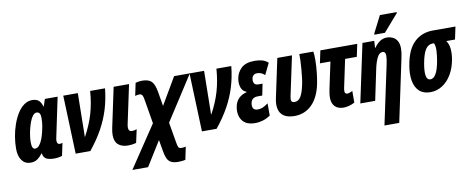

<svg xmlns="http://www.w3.org/2000/svg" viewBox="-79 -1157 4380 1779"><g transform="rotate(-10 2111.0 -267.5)"><path d="M127 10Q75 10 45.5 -30.5Q16 -71 16 -141Q16 -195 25.5 -252.5Q35 -310 54 -364.5Q73 -419 100 -463Q127 -507 162.5 -533Q198 -559 240 -559Q278 -559 300 -541.5Q322 -524 334 -482H337L359 -549H479L401 -178Q397 -160 397 -149Q397 -115 422 -115Q427 -115 435 -116Q443 -117 449 -120L424 -2Q414 3 391.5 6.5Q369 10 352 10Q293 10 269.5 -7.5Q246 -25 244 -57H241Q215 -24 190 -7Q165 10 127 10ZM190 -111Q214 -111 232 -134Q250 -157 262.5 -191.5Q275 -226 282 -258Q293 -305 295.5 -334Q298 -363 298 -382Q298 -438 261 -438Q242 -438 226 -418.5Q210 -399 198 -367.5Q186 -336 177 -300.5Q168 -265 164 -231.5Q160 -198 160 -176Q160 -111 190 -111Z M552 0 532 -549H669L664 -220Q664 -198 663.5 -178.5Q663 -159 662 -140H665Q720 -240 748.5 -338Q777 -436 785 -549H925Q914 -444 886 -353Q858 -262 810 -175.5Q762 -89 690 0Z M1042 10Q984 9 951.5 -20Q919 -49 919 -110Q919 -125 921 -142Q923 -159 927 -177L1006 -549H1151L1074 -187Q1070 -167 1070 -155Q1070 -116 1103 -116Q1124 -116 1148 -125L1121 -1Q1102 5 1081.5 7.5Q1061 10 1042 10Z M1043 240 1306 -153 1270 -368Q1264 -409 1255.5 -423.5Q1247 -438 1227 -438Q1218 -438 1207.5 -436Q1197 -434 1188 -431L1213 -550Q1244 -559 1273 -559Q1336 -559 1363.5 -531Q1391 -503 1403 -432L1426 -295L1575 -549H1723L1454 -132L1486 55Q1492 93 1499 105.5Q1506 118 1528 118Q1546 118 1568 113L1543 233Q1527 236 1514 238Q1501 240 1475 240Q1432 240 1407.5 226.5Q1383 213 1371 185.5Q1359 158 1352 115L1334 10L1191 240Z M1740 0 1720 -549H1857L1852 -220Q1852 -198 1851.5 -178.5Q1851 -159 1850 -140H1853Q1908 -240 1936.5 -338Q1965 -436 1973 -549H2113Q2102 -444 2074 -353Q2046 -262 1998 -175.5Q1950 -89 1878 0Z M2241 10Q2156 10 2120 -39.5Q2084 -89 2096 -164Q2104 -214 2134 -244.5Q2164 -275 2209 -285L2210 -290Q2175 -302 2162 -338.5Q2149 -375 2156 -420Q2165 -479 2207 -519Q2249 -559 2333 -559Q2368 -559 2401 -551Q2434 -543 2460 -519L2408 -412Q2376 -442 2338 -442Q2314 -442 2301 -429.5Q2288 -417 2286 -397Q2282 -375 2291.5 -356.5Q2301 -338 2331 -338H2370L2348 -230H2309Q2274 -230 2258 -215.5Q2242 -201 2238 -176Q2228 -110 2286 -110Q2310 -110 2331.5 -119Q2353 -128 2384 -150V-35Q2350 -12 2314 -1Q2278 10 2241 10Z M2609 9Q2544 8 2509 -17Q2474 -42 2465 -86.5Q2456 -131 2469 -187L2546 -549H2684L2605 -178Q2598 -146 2604.5 -132.5Q2611 -119 2634 -119Q2669 -119 2691 -153.5Q2713 -188 2728 -260Q2735 -289 2739.5 -327.5Q2744 -366 2747.5 -407Q2751 -448 2752.5 -485.5Q2754 -523 2753 -549H2885Q2890 -516 2889.5 -464.5Q2889 -413 2883 -356.5Q2877 -300 2868 -253Q2843 -126 2776 -58.5Q2709 9 2609 9Z M3073 11Q3019 11 2990.5 -18.5Q2962 -48 2962 -100Q2962 -120 2965 -142Q2968 -164 2973 -187L3025 -431H2926L2951 -549H3298L3273 -431H3163L3108 -171Q3106 -163 3105 -155.5Q3104 -148 3104 -138Q3104 -111 3128 -111Q3138 -111 3152 -116Q3166 -121 3177 -127V-18Q3153 -4 3124.5 3.5Q3096 11 3073 11Z M3533 -314Q3538 -337 3541 -358.5Q3544 -380 3544 -395Q3544 -434 3515 -434Q3484 -434 3463.5 -392Q3443 -350 3430 -286L3370 0H3230L3347 -549H3458L3454 -483H3457Q3481 -518 3511 -538.5Q3541 -559 3576 -559Q3605 -559 3631 -547.5Q3657 -536 3673.5 -509Q3690 -482 3690 -436Q3690 -420 3687.5 -398.5Q3685 -377 3679 -350L3554 240H3415ZM3468 -605 3471 -618 3551 -775H3710L3708 -766L3568 -605Z M3889 10Q3824 10 3785.5 -25.5Q3747 -61 3735.5 -124.5Q3724 -188 3739 -271Q3763 -414 3833.5 -481.5Q3904 -549 4010 -549H4222L4197 -431H4115Q4138 -399 4142.5 -354Q4147 -309 4138 -256Q4124 -176 4089 -116.5Q4054 -57 4002.5 -23.5Q3951 10 3889 10ZM3909 -107Q3971 -107 3999 -264Q4008 -316 4010 -360.5Q4012 -405 3999 -431H3988Q3945 -431 3919 -391.5Q3893 -352 3877 -264Q3849 -107 3909 -107Z"/></g></svg>

Font: Noto Sans ExtraCondensed ExtraBold
Style: Italic
Weight: 800
Width: 2
Italic angle: -12°
Designer: Monotype Design Team
Foundry: Monotype Imaging Inc.
Version: Version 2.013; ttfautohint (v1.8.4.7-5d5b)